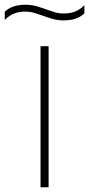

<svg xmlns="http://www.w3.org/2000/svg" viewBox="-62 -790 376 810"><path d="M109 0V-595H143V0ZM206 -704Q181.5 -704 160 -710.2Q138.5 -716.5 118 -724Q99.5 -730.5 82 -735.8Q64.5 -741 46 -741Q17.5 -741 -3.2 -732.5Q-24 -724 -42 -706V-740Q-27 -755 -5.5 -762.5Q16 -770 46 -770Q70.5 -770 92.2 -763.8Q114 -757.5 134 -750Q152.5 -743.5 170 -738.2Q187.5 -733 206 -733Q234.5 -733 255.2 -741.5Q276 -750 294 -768V-734Q279 -719 257.5 -711.5Q236 -704 206 -704Z"/></svg>

Font: Encode Sans SC Expanded Thin
Style: Regular
Weight: 250
Width: 7
Designer: Multiple Designers
Foundry: Impallari Type
Version: Version 3.002